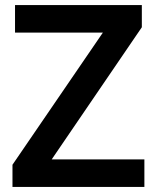

<svg xmlns="http://www.w3.org/2000/svg" viewBox="-20 -734 616 754"><path d="M547 0V-108H183L537 -627V-714H39V-606H384L29 -87V0Z"/></svg>

Font: Noto Sans Myanmar SemiBold
Style: Regular
Weight: 600
Designer: Monotype Design Team
Foundry: Monotype Imaging Inc.
Version: Version 2.107